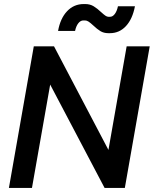

<svg xmlns="http://www.w3.org/2000/svg" viewBox="-20 -929 760 949"><path d="M147 -700H247L516 -188L606 -700H720L597 0H497L228 -511L138 0H24ZM440 -804Q427 -816 418 -822Q409 -828 400 -828H392Q378 -828 367 -814Q356 -800 351 -776H267Q278 -838 311.5 -873.5Q345 -909 394 -909H401Q425 -909 443 -898Q461 -887 481 -868Q493 -857 501 -851.5Q509 -846 516 -846H524Q537 -846 547.5 -860Q558 -874 563 -898H647Q635 -835 602.5 -800Q570 -765 523 -765H516Q493 -765 476.5 -775Q460 -785 440 -804Z"/></svg>

Font: Bai Jamjuree SemiBold
Style: Italic
Weight: 600
Italic angle: -10°
Version: Version 1.000; ttfautohint (v1.6)